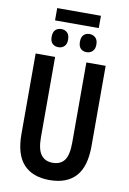

<svg xmlns="http://www.w3.org/2000/svg" viewBox="-107 -1064 761 1137"><g transform="rotate(10 273.5 -495.5)"><path d="M405 -1001V-927H142V-1001ZM189 -883Q210 -883 224 -869.5Q238 -856 238 -828Q238 -801 224 -787.5Q210 -774 189 -774Q166 -774 152.5 -787.5Q139 -801 139 -828Q139 -856 152.5 -869.5Q166 -883 189 -883ZM358 -883Q379 -883 393.5 -869.5Q408 -856 408 -828Q408 -801 393.5 -787.5Q379 -774 358 -774Q336 -774 322.5 -787.5Q309 -801 309 -828Q309 -856 322.5 -869.5Q336 -883 358 -883ZM484 -231Q484 -108 430.5 -49Q377 10 273 10Q171 10 117 -48.5Q63 -107 63 -229V-714H180V-231Q180 -158 204 -126Q228 -94 274 -94Q321 -94 344.5 -125.5Q368 -157 368 -232V-714H484Z"/></g></svg>

Font: Noto Sans ExtraCondensed SemiBold
Style: Regular
Weight: 600
Width: 2
Designer: Monotype Design Team
Foundry: Monotype Imaging Inc.
Version: Version 2.013; ttfautohint (v1.8.4.7-5d5b)